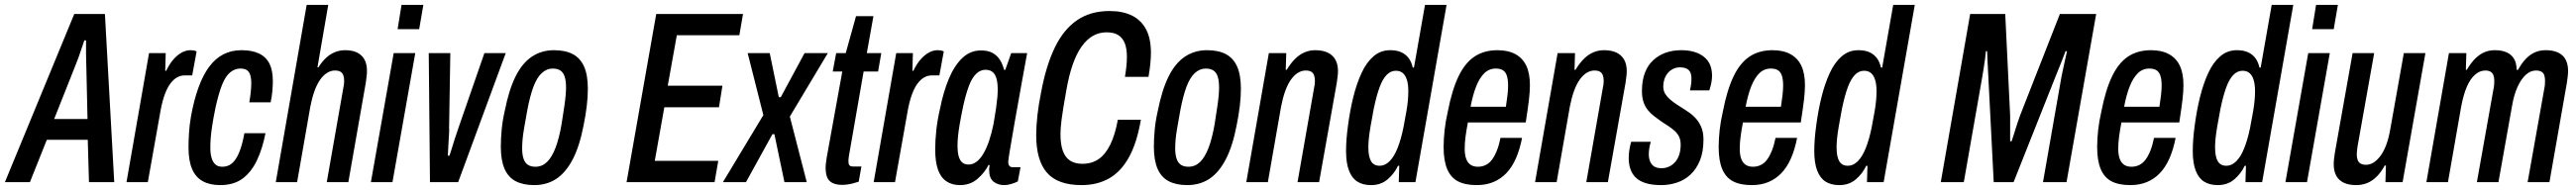

<svg xmlns="http://www.w3.org/2000/svg" viewBox="-63 -744 10510 776"><path d="M-43 0 240 -687H365L403 0H300L295 -173H128L59 0ZM158 -258H294L289 -480Q289 -488 288.5 -500Q288 -512 288 -526Q288 -540 288 -553.5Q288 -567 288 -579H281Q276 -565 270 -546.5Q264 -528 257.5 -510Q251 -492 246 -480Z M453 0 545 -527H613L611 -455H615Q629 -484 645 -502Q661 -520 678.5 -529.5Q696 -539 714 -539Q721 -539 727 -538Q733 -537 739 -534L721 -436H690Q674 -436 659.5 -428Q645 -420 632.5 -403.5Q620 -387 610 -360.5Q600 -334 593 -298L540 0Z M835 12Q793 12 764 -4Q735 -20 720.5 -54Q706 -88 706 -141Q706 -169 708 -201Q710 -233 716 -268Q728 -335 746.5 -386Q765 -437 790 -471Q815 -505 848 -522Q881 -539 922 -539Q965 -539 993.5 -525.5Q1022 -512 1036 -484.5Q1050 -457 1050 -412Q1050 -394 1048 -372Q1046 -350 1041 -326H954Q958 -349 960 -369Q962 -389 962 -404Q962 -425 957.5 -438.5Q953 -452 943.5 -458Q934 -464 917 -464Q895 -464 876 -448.5Q857 -433 843 -398Q829 -363 816 -304Q807 -260 802.5 -230Q798 -200 796.5 -179.5Q795 -159 795 -141Q795 -117 800 -99.5Q805 -82 815.5 -72.5Q826 -63 844 -63Q867 -63 883.5 -77Q900 -91 912.5 -121Q925 -151 934 -200H1020Q1008 -138 985.5 -90Q963 -42 927 -15Q891 12 835 12Z M1062 0 1188 -724H1276L1232 -469H1236Q1251 -493 1268 -508.5Q1285 -524 1304.5 -531.5Q1324 -539 1345 -539Q1374 -539 1393.5 -529.5Q1413 -520 1423.5 -501.5Q1434 -483 1434 -454Q1434 -444 1432.5 -431.5Q1431 -419 1429 -405L1358 0H1270L1337 -382Q1339 -391 1340 -398.5Q1341 -406 1341 -413Q1341 -427 1337.5 -436.5Q1334 -446 1326 -451Q1318 -456 1303 -456Q1287 -456 1271.5 -446.5Q1256 -437 1243 -418.5Q1230 -400 1220 -372.5Q1210 -345 1203 -309L1149 0Z M1559 -625 1575 -724H1664L1647 -625ZM1450 0 1543 -527H1631L1538 0Z M1691 0 1686 -527H1774L1769 -223Q1770 -213 1768.5 -193Q1767 -173 1766 -150Q1765 -127 1764 -108H1770Q1772 -112 1778.5 -133Q1785 -154 1793 -179.5Q1801 -205 1808 -224L1913 -527H2000L1806 0Z M2116 12Q2071 12 2040.5 -4Q2010 -20 1995 -55Q1980 -90 1980 -145Q1980 -178 1983.5 -215Q1987 -252 1996 -291Q2013 -377 2040 -431.5Q2067 -486 2106.5 -512.5Q2146 -539 2197 -539Q2243 -539 2273.5 -523Q2304 -507 2319.5 -472.5Q2335 -438 2335 -381Q2335 -348 2330.5 -310.5Q2326 -273 2318 -234Q2302 -149 2274 -94.5Q2246 -40 2207 -14Q2168 12 2116 12ZM2121 -63Q2148 -63 2168 -82Q2188 -101 2203 -140Q2218 -179 2228 -238Q2235 -282 2239 -309.5Q2243 -337 2244.5 -355Q2246 -373 2246 -386Q2246 -414 2240.5 -431Q2235 -448 2223 -456Q2211 -464 2192 -464Q2167 -464 2147 -445.5Q2127 -427 2113 -389.5Q2099 -352 2088 -294Q2080 -250 2075 -220.5Q2070 -191 2068.5 -172Q2067 -153 2067 -138Q2067 -112 2073 -95Q2079 -78 2091 -70.5Q2103 -63 2121 -63Z M2493 0 2614 -687H2968L2953 -600H2698L2661 -394H2884L2870 -306H2647L2608 -87H2867L2852 0Z M2886 0 3051 -274 2987 -527H3077L3114 -347H3122L3219 -527H3314L3159 -268L3228 0H3137L3096 -196H3088L2980 0Z M3372 11Q3348 11 3332.5 3Q3317 -5 3311 -20.5Q3305 -36 3305 -59Q3305 -68 3306.5 -80Q3308 -92 3310 -104L3373 -452H3334L3348 -527H3387L3429 -678H3500L3473 -527H3532L3519 -452H3460L3400 -107Q3399 -102 3398.5 -95Q3398 -88 3398 -86Q3398 -74 3402 -69Q3406 -64 3417 -64H3451L3440 -2Q3428 2 3416.5 5Q3405 8 3393.5 9.5Q3382 11 3372 11Z M3501 0 3593 -527H3661L3659 -455H3663Q3677 -484 3693 -502Q3709 -520 3726.5 -529.5Q3744 -539 3762 -539Q3769 -539 3775 -538Q3781 -537 3787 -534L3769 -436H3738Q3722 -436 3707.5 -428Q3693 -420 3680.5 -403.5Q3668 -387 3658 -360.5Q3648 -334 3641 -298L3588 0Z M3853 12Q3820 12 3797 -4Q3774 -20 3763 -52Q3752 -84 3752 -133Q3752 -171 3756.5 -212.5Q3761 -254 3771 -297Q3785 -368 3807.5 -422Q3830 -476 3862.5 -507Q3895 -538 3939 -538Q3968 -538 3986.5 -527.5Q4005 -517 4016 -499.5Q4027 -482 4033 -459H4038L4062 -527H4127L4103 -395Q4099 -370 4092 -333Q4085 -296 4078 -255Q4071 -214 4064.5 -177Q4058 -140 4054 -114.5Q4050 -89 4050 -83Q4050 -72 4054.5 -66.5Q4059 -61 4069 -61H4100L4089 -3Q4077 3 4062 7.5Q4047 12 4033 12Q4008 12 3990 -2Q3972 -16 3972 -51Q3972 -55 3972.5 -59.5Q3973 -64 3974 -69L3970 -71Q3954 -39 3924.5 -13.5Q3895 12 3853 12ZM3888 -72Q3905 -72 3920 -83Q3935 -94 3948 -115.5Q3961 -137 3971.5 -168Q3982 -199 3990 -238Q3997 -278 4000.5 -303.5Q4004 -329 4005.5 -346.5Q4007 -364 4007 -378Q4007 -405 4002 -423Q3997 -441 3986 -450Q3975 -459 3957 -459Q3936 -459 3919 -442.5Q3902 -426 3889.5 -393Q3877 -360 3866 -310Q3857 -267 3852 -237.5Q3847 -208 3845 -187Q3843 -166 3843 -148Q3843 -109 3854 -90.5Q3865 -72 3888 -72Z M4349 12Q4252 12 4208 -38.5Q4164 -89 4164 -192Q4164 -229 4169 -273.5Q4174 -318 4184 -367Q4204 -475 4239.5 -549Q4275 -623 4330 -661Q4385 -699 4463 -699Q4517 -699 4554.5 -680.5Q4592 -662 4612 -624.5Q4632 -587 4632 -529Q4632 -507 4629.5 -482.5Q4627 -458 4622 -430H4526Q4530 -454 4532 -474Q4534 -494 4534 -512Q4534 -545 4525.5 -567Q4517 -589 4499 -600.5Q4481 -612 4451 -612Q4421 -612 4396 -598Q4371 -584 4350 -555Q4329 -526 4313 -480.5Q4297 -435 4286 -370Q4279 -331 4274.5 -303Q4270 -275 4267.5 -255.5Q4265 -236 4264 -222Q4263 -208 4263 -196Q4263 -154 4273 -127Q4283 -100 4303 -87.5Q4323 -75 4352 -75Q4391 -75 4419 -94.5Q4447 -114 4466.5 -154Q4486 -194 4497 -255H4591Q4575 -161 4542.5 -102Q4510 -43 4461.5 -15.5Q4413 12 4349 12Z M4780 12Q4735 12 4704.5 -4Q4674 -20 4659 -55Q4644 -90 4644 -145Q4644 -178 4647.5 -215Q4651 -252 4660 -291Q4677 -377 4704 -431.5Q4731 -486 4770.5 -512.5Q4810 -539 4861 -539Q4907 -539 4937.5 -523Q4968 -507 4983.5 -472.5Q4999 -438 4999 -381Q4999 -348 4994.5 -310.5Q4990 -273 4982 -234Q4966 -149 4938 -94.5Q4910 -40 4871 -14Q4832 12 4780 12ZM4785 -63Q4812 -63 4832 -82Q4852 -101 4867 -140Q4882 -179 4892 -238Q4899 -282 4903 -309.5Q4907 -337 4908.5 -355Q4910 -373 4910 -386Q4910 -414 4904.5 -431Q4899 -448 4887 -456Q4875 -464 4856 -464Q4831 -464 4811 -445.5Q4791 -427 4777 -389.5Q4763 -352 4752 -294Q4744 -250 4739 -220.5Q4734 -191 4732.5 -172Q4731 -153 4731 -138Q4731 -112 4737 -95Q4743 -78 4755 -70.5Q4767 -63 4785 -63Z M5021 0 5113 -527H5184L5182 -459H5186Q5203 -487 5221 -504.5Q5239 -522 5259.5 -530.5Q5280 -539 5302 -539Q5332 -539 5352.5 -529.5Q5373 -520 5384 -501Q5395 -482 5395 -454Q5395 -443 5393.5 -431Q5392 -419 5390 -405L5318 0H5230L5297 -382Q5299 -391 5300 -398.5Q5301 -406 5301 -413Q5301 -427 5297.5 -436.5Q5294 -446 5286 -451Q5278 -456 5263 -456Q5247 -456 5231.5 -446.5Q5216 -437 5203 -418.5Q5190 -400 5180 -372.5Q5170 -345 5163 -309L5109 0Z M5530 12Q5497 12 5474.5 -2Q5452 -16 5440 -47Q5428 -78 5428 -127Q5428 -151 5430 -177Q5432 -203 5436 -232Q5444 -293 5457.5 -347.5Q5471 -402 5491 -445.5Q5511 -489 5540 -514Q5569 -539 5608 -539Q5635 -539 5653.5 -530.5Q5672 -522 5683.5 -506.5Q5695 -491 5700 -468H5705L5750 -724H5838L5711 0H5643L5645 -67H5640Q5625 -35 5597.5 -11.5Q5570 12 5530 12ZM5565 -67Q5587 -67 5605.5 -85.5Q5624 -104 5638 -139Q5652 -174 5662 -223Q5670 -264 5674.5 -291Q5679 -318 5680.5 -337Q5682 -356 5682 -371Q5682 -400 5676 -418.5Q5670 -437 5659 -446Q5648 -455 5631 -455Q5610 -455 5593.5 -438Q5577 -421 5564.5 -387Q5552 -353 5541 -300Q5533 -258 5528 -228.5Q5523 -199 5521 -179Q5519 -159 5519 -142Q5519 -104 5530 -85.5Q5541 -67 5565 -67Z M5961 12Q5914 12 5884.5 -3.5Q5855 -19 5840.5 -53.5Q5826 -88 5826 -143Q5826 -176 5830 -212.5Q5834 -249 5843 -288Q5860 -376 5886.5 -431.5Q5913 -487 5952 -513Q5991 -539 6046 -539Q6089 -539 6118.5 -523Q6148 -507 6163 -476Q6178 -445 6178 -396Q6178 -370 6174 -336Q6170 -302 6161 -244H5925Q5919 -213 5915.5 -186.5Q5912 -160 5912 -137Q5912 -112 5918 -95.5Q5924 -79 5936 -71Q5948 -63 5966 -63Q5983 -63 5997.5 -70Q6012 -77 6023 -91.5Q6034 -106 6043 -128.5Q6052 -151 6058 -181H6146Q6137 -134 6121 -97.5Q6105 -61 6082 -37Q6059 -13 6029 -0.5Q5999 12 5961 12ZM5936 -308H6080Q6084 -334 6086.5 -355.5Q6089 -377 6089 -395Q6089 -419 6084 -434.5Q6079 -450 6068 -457Q6057 -464 6039 -464Q6011 -464 5991.5 -444.5Q5972 -425 5958.5 -390.5Q5945 -356 5936 -308Z M6199 0 6291 -527H6362L6360 -459H6364Q6381 -487 6399 -504.5Q6417 -522 6437.5 -530.5Q6458 -539 6480 -539Q6510 -539 6530.5 -529.5Q6551 -520 6562 -501Q6573 -482 6573 -454Q6573 -443 6571.5 -431Q6570 -419 6568 -405L6496 0H6408L6475 -382Q6477 -391 6478 -398.5Q6479 -406 6479 -413Q6479 -427 6475.5 -436.5Q6472 -446 6464 -451Q6456 -456 6441 -456Q6425 -456 6409.5 -446.5Q6394 -437 6381 -418.5Q6368 -400 6358 -372.5Q6348 -345 6341 -309L6287 0Z M6714 12Q6676 12 6650.5 4Q6625 -4 6610 -18.5Q6595 -33 6588 -53.5Q6581 -74 6581 -99Q6581 -114 6583.5 -130.5Q6586 -147 6591 -165H6671Q6667 -151 6665 -138.5Q6663 -126 6663 -114Q6663 -97 6668.5 -84Q6674 -71 6685 -64Q6696 -57 6715 -57Q6732 -57 6746.5 -64Q6761 -71 6771.5 -83.5Q6782 -96 6787.5 -113.5Q6793 -131 6793 -153Q6793 -172 6786.5 -185.5Q6780 -199 6768.5 -209.5Q6757 -220 6743 -229Q6729 -238 6714 -248Q6700 -258 6685.5 -269Q6671 -280 6659.5 -294Q6648 -308 6641.5 -327Q6635 -346 6635 -372Q6635 -415 6647 -446.5Q6659 -478 6681.5 -498.5Q6704 -519 6732.5 -529Q6761 -539 6795 -539Q6825 -539 6848.5 -532Q6872 -525 6888.5 -511.5Q6905 -498 6913 -479Q6921 -460 6921 -434Q6921 -421 6918 -405.5Q6915 -390 6910 -375H6831Q6836 -399 6836.5 -408.5Q6837 -418 6837 -423Q6837 -440 6831.5 -450Q6826 -460 6815.5 -464.5Q6805 -469 6791 -469Q6775 -469 6762 -462.5Q6749 -456 6740 -445Q6731 -434 6726.5 -420Q6722 -406 6722 -392Q6722 -374 6729.5 -361.5Q6737 -349 6749 -338.5Q6761 -328 6776 -318Q6794 -306 6813.5 -294Q6833 -282 6849 -266.5Q6865 -251 6875.5 -228.5Q6886 -206 6886 -174Q6886 -124 6871.5 -88.5Q6857 -53 6832.5 -30.5Q6808 -8 6777 2Q6746 12 6714 12Z M7083 12Q7036 12 7006.5 -3.5Q6977 -19 6962.5 -53.5Q6948 -88 6948 -143Q6948 -176 6952 -212.5Q6956 -249 6965 -288Q6982 -376 7008.5 -431.5Q7035 -487 7074 -513Q7113 -539 7168 -539Q7211 -539 7240.5 -523Q7270 -507 7285 -476Q7300 -445 7300 -396Q7300 -370 7296 -336Q7292 -302 7283 -244H7047Q7041 -213 7037.5 -186.5Q7034 -160 7034 -137Q7034 -112 7040 -95.5Q7046 -79 7058 -71Q7070 -63 7088 -63Q7105 -63 7119.5 -70Q7134 -77 7145 -91.5Q7156 -106 7165 -128.5Q7174 -151 7180 -181H7268Q7259 -134 7243 -97.5Q7227 -61 7204 -37Q7181 -13 7151 -0.5Q7121 12 7083 12ZM7058 -308H7202Q7206 -334 7208.5 -355.5Q7211 -377 7211 -395Q7211 -419 7206 -434.5Q7201 -450 7190 -457Q7179 -464 7161 -464Q7133 -464 7113.5 -444.5Q7094 -425 7080.5 -390.5Q7067 -356 7058 -308Z M7440 12Q7407 12 7384.5 -2Q7362 -16 7350 -47Q7338 -78 7338 -127Q7338 -151 7340 -177Q7342 -203 7346 -232Q7354 -293 7367.5 -347.5Q7381 -402 7401 -445.5Q7421 -489 7450 -514Q7479 -539 7518 -539Q7545 -539 7563.5 -530.5Q7582 -522 7593.5 -506.5Q7605 -491 7610 -468H7615L7660 -724H7748L7621 0H7553L7555 -67H7550Q7535 -35 7507.5 -11.5Q7480 12 7440 12ZM7475 -67Q7497 -67 7515.5 -85.5Q7534 -104 7548 -139Q7562 -174 7572 -223Q7580 -264 7584.5 -291Q7589 -318 7590.5 -337Q7592 -356 7592 -371Q7592 -400 7586 -418.5Q7580 -437 7569 -446Q7558 -455 7541 -455Q7520 -455 7503.5 -438Q7487 -421 7474.5 -387Q7462 -353 7451 -300Q7443 -258 7438 -228.5Q7433 -199 7431 -179Q7429 -159 7429 -142Q7429 -104 7440 -85.5Q7451 -67 7475 -67Z M7854 0 7974 -687H8117L8137 -272Q8137 -266 8137 -248.5Q8137 -231 8137 -209Q8137 -187 8137 -167H8143Q8149 -185 8154.5 -202.5Q8160 -220 8165.5 -237.5Q8171 -255 8177 -271L8340 -687H8488L8367 0H8271L8347 -434Q8350 -448 8354 -466.5Q8358 -485 8362 -503.5Q8366 -522 8369 -535H8363Q8359 -524 8353.5 -510Q8348 -496 8342 -480.5Q8336 -465 8330 -451L8151 0H8070L8047 -451Q8046 -465 8045 -490Q8044 -515 8043 -535H8038Q8037 -521 8034.5 -502Q8032 -483 8029 -465Q8026 -447 8024 -434L7948 0Z M8627 12Q8580 12 8550.5 -3.5Q8521 -19 8506.5 -53.5Q8492 -88 8492 -143Q8492 -176 8496 -212.5Q8500 -249 8509 -288Q8526 -376 8552.5 -431.5Q8579 -487 8618 -513Q8657 -539 8712 -539Q8755 -539 8784.5 -523Q8814 -507 8829 -476Q8844 -445 8844 -396Q8844 -370 8840 -336Q8836 -302 8827 -244H8591Q8585 -213 8581.5 -186.5Q8578 -160 8578 -137Q8578 -112 8584 -95.5Q8590 -79 8602 -71Q8614 -63 8632 -63Q8649 -63 8663.5 -70Q8678 -77 8689 -91.5Q8700 -106 8709 -128.5Q8718 -151 8724 -181H8812Q8803 -134 8787 -97.5Q8771 -61 8748 -37Q8725 -13 8695 -0.5Q8665 12 8627 12ZM8602 -308H8746Q8750 -334 8752.5 -355.5Q8755 -377 8755 -395Q8755 -419 8750 -434.5Q8745 -450 8734 -457Q8723 -464 8705 -464Q8677 -464 8657.5 -444.5Q8638 -425 8624.5 -390.5Q8611 -356 8602 -308Z M8984 12Q8951 12 8928.5 -2Q8906 -16 8894 -47Q8882 -78 8882 -127Q8882 -151 8884 -177Q8886 -203 8890 -232Q8898 -293 8911.5 -347.5Q8925 -402 8945 -445.5Q8965 -489 8994 -514Q9023 -539 9062 -539Q9089 -539 9107.5 -530.5Q9126 -522 9137.5 -506.5Q9149 -491 9154 -468H9159L9204 -724H9292L9165 0H9097L9099 -67H9094Q9079 -35 9051.5 -11.5Q9024 12 8984 12ZM9019 -67Q9041 -67 9059.5 -85.5Q9078 -104 9092 -139Q9106 -174 9116 -223Q9124 -264 9128.5 -291Q9133 -318 9134.5 -337Q9136 -356 9136 -371Q9136 -400 9130 -418.5Q9124 -437 9113 -446Q9102 -455 9085 -455Q9064 -455 9047.5 -438Q9031 -421 9018.5 -387Q9006 -353 8995 -300Q8987 -258 8982 -228.5Q8977 -199 8975 -179Q8973 -159 8973 -142Q8973 -104 8984 -85.5Q8995 -67 9019 -67Z M9369 -625 9385 -724H9474L9457 -625ZM9260 0 9353 -527H9441L9348 0Z M9549 12Q9519 12 9498.5 2.5Q9478 -7 9467.5 -26Q9457 -45 9457 -73Q9457 -84 9458.5 -96.5Q9460 -109 9462 -122L9534 -527H9622L9554 -145Q9553 -137 9552 -129Q9551 -121 9551 -113Q9551 -101 9554.5 -91Q9558 -81 9566.5 -76Q9575 -71 9589 -71Q9605 -71 9620 -80.5Q9635 -90 9648.5 -108.5Q9662 -127 9672 -154.5Q9682 -182 9688 -218L9743 -527H9831L9738 0H9668L9670 -68H9665Q9650 -40 9631.5 -22Q9613 -4 9592.5 4Q9572 12 9549 12Z M9835 0 9927 -527H9998L9996 -459H10000Q10017 -488 10035 -505.5Q10053 -523 10072.5 -531Q10092 -539 10114 -539Q10157 -539 10180 -519Q10203 -499 10203 -459H10209Q10225 -488 10242.5 -505.5Q10260 -523 10279.5 -531Q10299 -539 10321 -539Q10367 -539 10390 -517.5Q10413 -496 10413 -454Q10413 -444 10411.5 -431.5Q10410 -419 10408 -405L10337 0H10248L10316 -382Q10318 -391 10318.5 -399Q10319 -407 10319 -415Q10319 -427 10316 -436.5Q10313 -446 10304.5 -451Q10296 -456 10282 -456Q10260 -456 10241 -439Q10222 -422 10207 -389.5Q10192 -357 10184 -309L10129 0H10041L10109 -382Q10111 -391 10111.5 -399Q10112 -407 10112 -415Q10112 -427 10108.5 -436.5Q10105 -446 10097 -451Q10089 -456 10075 -456Q10053 -456 10033.5 -439Q10014 -422 10000 -389.5Q9986 -357 9977 -309L9923 0Z"/></svg>

Font: Archivo ExtraCondensed Medium
Style: Italic
Weight: 500
Width: 2
Italic angle: -10°
Designer: Hector Gatti
Foundry: Omnibus-Type
Version: Version 2.001